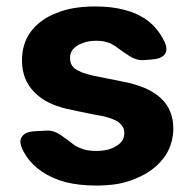

<svg xmlns="http://www.w3.org/2000/svg" viewBox="-20 -571 602 601"><path d="M494.1 -441.4Q495.1 -441.4 495.1 -440.4Q506.8 -415 495.1 -400.4Q484.4 -386.7 455.1 -384.8Q448.2 -383.8 441.4 -383.8Q434.6 -382.8 426.8 -382.8Q406.2 -381.8 383.8 -396.5Q361.3 -411.1 341.8 -425.8Q338.9 -427.7 335 -429.7Q331.1 -432.6 327.1 -434.6Q317.4 -438.5 305.7 -441.4Q294.9 -443.4 282.2 -443.4Q263.7 -443.4 249 -439.5Q234.4 -435.5 222.7 -428.7Q210.9 -420.9 205.1 -412.1Q199.2 -402.3 199.2 -389.6Q199.2 -379.9 202.1 -372.1Q206.1 -363.3 213.9 -356.4Q221.7 -350.6 235.4 -344.7Q249 -339.8 267.6 -335Q292 -330.1 316.4 -325.2Q340.8 -320.3 365.2 -315.4Q405.3 -307.6 434.6 -294.9Q464.8 -281.2 483.4 -263.7Q502.9 -246.1 512.7 -221.7Q522.5 -198.2 522.5 -168.9Q522.5 -142.6 514.6 -119.1Q506.8 -94.7 491.2 -75.2Q475.6 -54.7 454.1 -39.1Q432.6 -23.4 406.2 -12.7Q378.9 -1 347.7 4.9Q316.4 9.8 281.2 9.8Q227.5 9.8 184.6 -1Q141.6 -12.7 109.4 -35.2Q89.8 -48.8 74.2 -66.4Q59.6 -84 49.8 -104.5Q43.9 -118.2 43.9 -127.9Q43.9 -137.7 49.8 -144.5Q60.5 -159.2 89.8 -160.2Q98.6 -161.1 108.4 -161.1Q118.2 -162.1 127.9 -162.1Q148.4 -163.1 169.9 -148.4Q192.4 -132.8 210.9 -118.2Q211.9 -117.2 212.9 -117.2Q213.9 -116.2 214.8 -115.2Q228.5 -107.4 245.1 -102.5Q261.7 -98.6 281.2 -98.6Q300.8 -98.6 317.4 -102.5Q333 -106.4 344.7 -114.3Q357.4 -122.1 363.3 -131.8Q369.1 -141.6 369.1 -154.3Q369.1 -164.1 365.2 -172.9Q360.4 -180.7 352.5 -187.5Q343.8 -194.3 330.1 -199.2Q317.4 -204.1 299.8 -208Q276.4 -211.9 252.9 -216.8Q229.5 -221.7 206.1 -226.6Q166 -234.4 136.7 -248Q107.4 -261.7 87.9 -282.2Q68.4 -301.8 58.6 -326.2Q48.8 -351.6 48.8 -381.8Q48.8 -408.2 55.7 -430.7Q62.5 -453.1 77.1 -472.7Q90.8 -491.2 111.3 -505.9Q130.9 -520.5 157.2 -530.3Q182.6 -541 212.9 -545.9Q243.2 -550.8 278.3 -550.8Q330.1 -550.8 370.1 -540Q411.1 -529.3 440.4 -507.8Q459 -494.1 471.7 -477.5Q485.4 -460.9 494.1 -441.4Z"/></svg>

Font: DeepSea
Style: Bold
Weight: 700
Designer: Stem
Version: Version 3.019;git-0a5106e0b